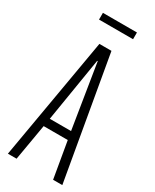

<svg xmlns="http://www.w3.org/2000/svg" viewBox="-212 -883 757 938"><g transform="rotate(30 166.5 -414.0)"><path d="M13 0 132 -688H200L320 0H268L233 -204H97L62 0ZM105 -250H225L167 -611H164ZM71 -790V-828H263V-790Z"/></g></svg>

Font: Saira Ultra Condensed Light
Style: Regular
Weight: 300
Width: 1
Designer: Hector Gatti with collaboration of the Omnibus-Type team
Foundry: Omnibus-Type
Version: Version 1.001; ttfautohint (v1.8)